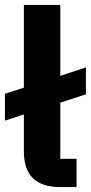

<svg xmlns="http://www.w3.org/2000/svg" viewBox="-22 -760 369 780"><path d="M289 -115V0H222Q75 0 75 -144V-295L-2 -270V-379L75 -404V-740H223V-452L327 -486V-377L223 -343V-115Z"/></svg>

Font: Aneliza
Style: Bold
Weight: 700
Designer: Mike Abbink, Paul van der Laan, Pieter van Rosmalen
Foundry: Bold Monday
Version: Version 3.0